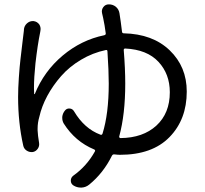

<svg xmlns="http://www.w3.org/2000/svg" viewBox="-20 -809 934 875"><path d="M523.4 -187.5Q522.5 -184.6 524.4 -182.1Q526.4 -179.7 529.3 -179.7Q631.8 -180.7 692.9 -236.8Q753.9 -293 753.9 -388.7Q753.9 -471.7 702.1 -527.3Q650.4 -583 550.8 -587.9Q543.9 -587.9 543.9 -581.1Q550.8 -496.1 550.8 -427.7Q550.8 -288.1 523.4 -187.5ZM445.3 -748Q441.4 -763.7 450.7 -776.4Q460 -789.1 475.6 -789.1Q475.6 -789.1 476.6 -789.1Q494.1 -789.1 507.8 -778.3Q521.5 -766.6 524.4 -749Q530.3 -712.9 536.1 -664.1Q537.1 -657.2 543.9 -657.2Q675.8 -654.3 753.4 -579.6Q831.1 -504.9 831.1 -391.6Q831.1 -264.6 752.4 -184.1Q673.8 -103.5 526.4 -103.5Q516.6 -103.5 501 -105.5Q494.1 -106.4 490.2 -99.6Q451.2 -20.5 386.7 32.2Q371.1 44.9 351.6 45.9Q350.6 45.9 348.6 45.9Q330.1 45.9 314.5 36.1Q302.7 28.3 302.7 14.2Q302.7 0 314.5 -8.8Q375 -51.8 412.1 -118.2Q416 -125 409.2 -127.9Q322.3 -164.1 270.5 -246.1Q263.7 -257.8 263.7 -271.5Q263.7 -273.4 263.7 -276.4Q265.6 -293 276.4 -305.7Q284.2 -315.4 297.4 -314.5Q310.5 -313.5 317.4 -301.8Q364.3 -222.7 437.5 -195.3Q444.3 -192.4 447.3 -200.2Q475.6 -291 475.6 -427.7Q475.6 -486.3 469.7 -574.2Q469.7 -582 462.9 -581.1Q402.3 -568.4 349.1 -536.6Q295.9 -504.9 258.3 -461.9Q220.7 -418.9 195.3 -371.6Q169.9 -324.2 159.2 -276.4Q151.4 -250 151.4 -223.6Q151.4 -219.7 151.4 -214.8Q152.3 -192.4 158.2 -157.2Q160.2 -142.6 151.9 -130.9Q143.6 -119.1 129.9 -116.2Q114.3 -114.3 101.6 -122.6Q88.9 -130.9 85.9 -145.5Q62.5 -250 62.5 -367.2Q62.5 -405.3 65.9 -455.6Q69.3 -505.9 73.2 -538.1Q77.1 -570.3 82.5 -617.2Q87.9 -664.1 88.9 -669.9Q88.9 -671.9 88.9 -672.9Q89.8 -690.4 102.5 -702.1Q114.3 -712.9 128.9 -712.9Q130.9 -712.9 132.8 -712.9Q149.4 -710.9 159.2 -697.3Q165 -687.5 165 -676.8Q165 -672.9 164.1 -668Q163.1 -665 163.1 -662.1Q151.4 -605.5 141.6 -520.5Q134.8 -455.1 134.8 -408.2Q134.8 -394.5 135.7 -380.9Q135.7 -379.9 136.7 -379.9Q137.7 -379.9 138.7 -380.9Q180.7 -484.4 265.6 -555.7Q350.6 -627 455.1 -648.4Q462.9 -650.4 461.9 -657.2Q457 -695.3 450.2 -726.6Q447.3 -737.3 445.3 -748Z"/></svg>

Font: Gen Jyuu Gothic P Regular
Style: Regular
Weight: 400
Designer: [Source Han Sans]
Ryoko NISHIZUKA  (kana & ideographs); Paul D. Hunt (Latin, Greek & Cyrillic); Wenlong ZHANG  (bopomofo
Version: Version 1.002.20150607